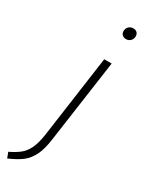

<svg xmlns="http://www.w3.org/2000/svg" viewBox="-293 -787 801 1031"><g transform="rotate(30 107.5 -272.0)"><path d="M-51 166Q-10 146 13.5 126.5Q37 107 52.5 74Q68 41 76 -15L147 -522H193L121 -13Q112 54 93 92.5Q74 131 44.5 154Q15 177 -38 200ZM161 -705Q161 -722 172 -733Q183 -744 200 -744Q215 -744 223.5 -735.5Q232 -727 232 -713Q232 -696 221 -685Q210 -674 194 -674Q179 -674 170 -682.5Q161 -691 161 -705Z"/></g></svg>

Font: Fira Sans ExtraLight
Style: Italic
Weight: 275
Italic angle: -8°
Designer: Carrois Corporate & Edenspiekermann AG
Foundry: Carrois Corporate GbR & Edenspiekermann AG
Version: Version 4.203